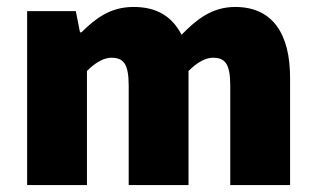

<svg xmlns="http://www.w3.org/2000/svg" viewBox="-20 -532 908 552"><path d="M58 0H230V-328C256 -354 280 -366 300 -366C334 -366 350 -350 350 -286V0H522V-328C548 -354 572 -366 592 -366C626 -366 642 -350 642 -286V0H814V-308C814 -432 766 -512 656 -512C588 -512 543 -474 502 -432C475 -484 432 -512 364 -512C296 -512 254 -478 214 -439H210L198 -500H58Z"/></svg>

Font: Source Sans Pro Black
Style: Regular
Weight: 900
Designer: Paul D. Hunt
Foundry: Adobe Systems Incorporated
Version: Version 3.006;hotconv 1.0.111;makeotfexe 2.5.65597